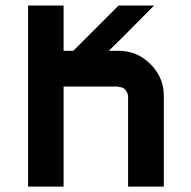

<svg xmlns="http://www.w3.org/2000/svg" viewBox="-20 -687 703 707"><path d="M451.7 0V-333.3Q450 -346.7 441.2 -356.7Q432.5 -366.7 416.7 -366.7V-368.3H214.2V0H83.3V-666.7H214.2V-500H250L416.7 -666.7H547.5Q528.3 -647.5 495 -613.8Q461.7 -580 433.8 -552.1Q405.8 -524.2 380.8 -500H416.7Q485 -500 534.2 -450.8Q583.3 -401.7 583.3 -333.3V0Z"/></svg>

Font: 0xA000-Squareish
Style: Squareish-Bold
Weight: 700
Version: Version 0.1